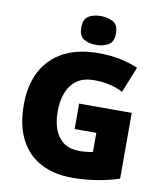

<svg xmlns="http://www.w3.org/2000/svg" viewBox="-100 -1017 940 1107"><g transform="rotate(10 370.0 -463.5)"><path d="M364 -418H672V-33Q617 -14 545.5 -2Q474 10 396 10Q293 10 215.5 -30Q138 -70 94.5 -152Q51 -234 51 -359Q51 -471 94 -553Q137 -635 220.5 -679.5Q304 -724 426 -724Q493 -724 553 -711.5Q613 -699 657 -679L596 -528Q558 -547 516 -556.5Q474 -566 427 -566Q363 -566 324 -537Q285 -508 267.5 -460Q250 -412 250 -354Q250 -288 269 -242Q288 -196 324 -172.5Q360 -149 412 -149Q429 -149 453.5 -151.5Q478 -154 491 -157V-269H364ZM401 -937Q442 -937 472.5 -920Q503 -903 503 -852Q503 -803 472.5 -785.5Q442 -768 401 -768Q359 -768 329.5 -785.5Q300 -803 300 -852Q300 -903 329.5 -920Q359 -937 401 -937Z"/></g></svg>

Font: Noto Sans Cham Black
Style: Regular
Weight: 900
Version: Version 2.002